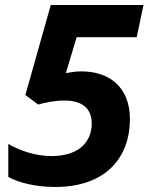

<svg xmlns="http://www.w3.org/2000/svg" viewBox="-20 -734 591 764"><path d="M199 10C406 10 497 -112 497 -260C497 -390 412 -450 304 -450C279 -450 258 -446 242 -443L285 -586H524L551 -714H182L81 -356L132 -318C156 -325 196 -334 236 -334C319 -334 345 -292 345 -242C345 -180 305 -113 185 -113C121 -113 61 -134 13 -161V-30C54 -7 122 10 199 10Z"/></svg>

Font: Noto Sans
Style: Bold Italic
Weight: 700
Italic angle: -12°
Designer: Monotype Design Team
Foundry: Monotype Imaging Inc.
Version: Version 2.013